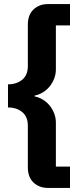

<svg xmlns="http://www.w3.org/2000/svg" viewBox="-20 -780 412 938"><path d="M213 138Q172 138 144 112Q116 86 116 37V-166Q116 -210 88.5 -232.5Q61 -255 19 -255V-368Q61 -368 88.5 -390.5Q116 -413 116 -457V-659Q116 -708 144 -734Q172 -760 213 -760H322V-656H253V-441Q253 -417 244.5 -395.5Q236 -374 222 -357Q208 -340 189 -328.5Q170 -317 149 -313V-309Q170 -305 189 -293.5Q208 -282 222 -265Q236 -248 244.5 -226.5Q253 -205 253 -181V34H322V138Z"/></svg>

Font: IBM Plex Arabic
Style: Bold
Weight: 700
Designer: Mike Abbink, Paul van der Laan, Pieter van Rosmalen, Wael Morcos, Khajak Apelian
Foundry: Bold Monday
Version: Version 1.0